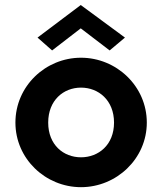

<svg xmlns="http://www.w3.org/2000/svg" viewBox="-20 -738 651 772"><path d="M305.7 -385.7C376 -385.7 438.5 -335 438.5 -245.1C438.5 -155.3 376 -105.5 305.7 -105.5C235.4 -105.5 173.8 -155.3 173.8 -245.1C173.8 -335 235.4 -385.7 305.7 -385.7ZM305.7 -505.9C163.1 -505.9 42 -391.6 42 -245.1C42 -99.6 163.1 14.6 305.7 14.6C448.2 14.6 570.3 -99.6 570.3 -245.1C570.3 -391.6 448.2 -505.9 305.7 -505.9ZM304.7 -624 420.9 -535.2 482.4 -586.9 304.7 -717.8 130.9 -586.9 189.5 -535.2Z"/></svg>

Font: Sen-gleads
Style: Bold
Weight: 700
Designer: Kosal Sen, Philatype
Foundry: Philatype
Version: Version 1.004; ttfautohint (v1.8.3)